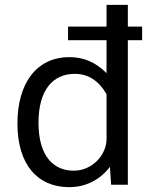

<svg xmlns="http://www.w3.org/2000/svg" viewBox="-20 -763 639 793"><path d="M567 -653H508V-743H420V-653H261V-597H420V-461C375 -506 326 -527 267 -527C129 -527 52 -417 52 -253C52 -83 135 10 266 10C361 10 415 -48 434 -74L439 0H508V-597H567ZM420 -189C420 -124 362 -58 284 -58C202 -58 139 -117 139 -256C139 -391 198 -458 289 -458C343 -458 387 -431 420 -374Z"/></svg>

Font: United Sans
Style: Regular
Weight: 400
Designer: Pablo Impallari, Rodrigo Fuenzalida (Modified by Dan O. Williams)
Version: Version 1.000;PS 001.000;hotconv 1.0.88;makeotf.lib2.5.64775